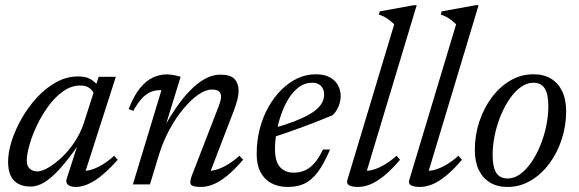

<svg xmlns="http://www.w3.org/2000/svg" viewBox="-20 -730 2292 760"><path d="M244 -22.5 296 -183.5H309Q271.5 -128 241.5 -90.8Q211.5 -53.5 186.8 -31.8Q162 -10 141.2 -0.8Q120.5 8.5 101 8.5Q74 8.5 54 -1.5Q34 -11.5 23 -33.2Q12 -55 12 -90Q12 -127.5 26.5 -172.8Q41 -218 66.8 -262.8Q92.5 -307.5 127.2 -345Q162 -382.5 203.2 -405Q244.5 -427.5 289 -427.5Q318 -427.5 336.8 -417.5Q355.5 -407.5 371 -387L351 -360Q347 -372 333.5 -381.8Q320 -391.5 298.5 -391.5Q262.5 -391.5 230.5 -369Q198.5 -346.5 172 -310.5Q145.5 -274.5 126.2 -233.8Q107 -193 96.5 -155.8Q86 -118.5 86 -94Q86 -72.5 98 -62Q110 -51.5 128.5 -51.5Q145 -51.5 170.5 -66Q196 -80.5 223.5 -106.2Q251 -132 274.8 -167.2Q298.5 -202.5 312 -243.5L370.5 -426H431H438.5L313 -35.5L304.5 -54.5Q321 -52 342.2 -58.5Q363.5 -65 386.8 -79.2Q410 -93.5 432 -113.5L446 -97.5Q392 -37.5 352.8 -13.8Q313.5 10 280 10Q258.5 10 248.8 1Q239 -8 244 -22.5Z M507.5 -291 489.5 -298.5Q510 -351.5 534.2 -381.2Q558.5 -411 585.5 -423.2Q612.5 -435.5 639.5 -435.5Q649 -435.5 658.2 -434.2Q667.5 -433 676.8 -431Q686 -429 695 -426L635 -231H632Q654 -270 679.2 -306.5Q704.5 -343 732.5 -371.8Q760.5 -400.5 790.5 -417.5Q820.5 -434.5 851.5 -434.5Q893 -434.5 908.8 -416.8Q924.5 -399 924.5 -370.5Q924.5 -354.5 919.5 -335Q914.5 -315.5 906 -293L807 -35.5L808 -54Q824.5 -54 844.5 -61Q864.5 -68 886 -81.5Q907.5 -95 927.5 -113.5L942.5 -98Q907.5 -57 877.8 -33.2Q848 -9.5 823 0.2Q798 10 775.5 10Q743 10 736 0.8Q729 -8.5 740 -36.5L845.5 -309Q849.5 -319.5 852.2 -329.5Q855 -339.5 855 -348Q855 -360.5 847 -368Q839 -375.5 818 -375.5Q794 -375.5 764.5 -355Q735 -334.5 705.2 -298.5Q675.5 -262.5 650.2 -215.8Q625 -169 609 -116.5L573.5 0H506L619 -373Q617 -373 615.2 -373Q613.5 -373 611.5 -373Q593.5 -373 576.5 -366Q559.5 -359 542.5 -341.2Q525.5 -323.5 507.5 -291Z M1216 -402.5Q1186.5 -402.5 1163 -385Q1139.5 -367.5 1121.8 -338.5Q1104 -309.5 1092.2 -274.8Q1080.5 -240 1074.5 -205Q1068.5 -170 1068.5 -141Q1068.5 -89.5 1089 -68Q1109.5 -46.5 1142.5 -46.5Q1165 -46.5 1184.8 -54.5Q1204.5 -62.5 1222.8 -82.2Q1241 -102 1258.5 -138H1286.5Q1262 -81 1237.8 -48.8Q1213.5 -16.5 1185.2 -3.2Q1157 10 1119.5 10Q1082 10 1054.2 -4.8Q1026.5 -19.5 1011.2 -48.5Q996 -77.5 996 -120Q996 -172.5 1008.2 -220Q1020.5 -267.5 1042.8 -306.8Q1065 -346 1094.2 -375Q1123.5 -404 1158 -420Q1192.5 -436 1229 -436Q1264 -436 1286 -423.8Q1308 -411.5 1318.2 -391.8Q1328.5 -372 1328.5 -349.5Q1328.5 -328 1319.2 -306.8Q1310 -285.5 1295.5 -273.5Q1266.5 -261.5 1237.5 -250Q1208.5 -238.5 1179.2 -227.8Q1150 -217 1120.8 -206.8Q1091.5 -196.5 1062 -187L1063.5 -223Q1111.5 -236.5 1146 -250Q1180.5 -263.5 1203.2 -276.5Q1226 -289.5 1239 -302.8Q1252 -316 1257.5 -329.2Q1263 -342.5 1263 -356Q1263 -370 1257.5 -380.2Q1252 -390.5 1241.8 -396.5Q1231.5 -402.5 1216 -402.5Z M1540.5 -634Q1531.5 -642.5 1523 -649.2Q1514.5 -656 1504.2 -661.8Q1494 -667.5 1479.5 -672.5L1483.5 -685L1618 -709.5H1629.5L1428 -40.5L1422 -54.5Q1438.5 -52.5 1459.8 -59Q1481 -65.5 1504.2 -79.5Q1527.5 -93.5 1549.5 -113.5L1563.5 -97.5Q1528.5 -56.5 1499 -33Q1469.5 -9.5 1444.8 0.2Q1420 10 1397.5 10Q1374 10 1362.2 3.5Q1350.5 -3 1355 -17.5Z M1785.5 -634Q1776.5 -642.5 1768 -649.2Q1759.5 -656 1749.2 -661.8Q1739 -667.5 1724.5 -672.5L1728.5 -685L1863 -709.5H1874.5L1673 -40.5L1667 -54.5Q1683.5 -52.5 1704.8 -59Q1726 -65.5 1749.2 -79.5Q1772.5 -93.5 1794.5 -113.5L1808.5 -97.5Q1773.5 -56.5 1744 -33Q1714.5 -9.5 1689.8 0.2Q1665 10 1642.5 10Q1619 10 1607.2 3.5Q1595.5 -3 1600 -17.5Z M2092 -436Q2132 -436 2160.8 -418.8Q2189.5 -401.5 2205.2 -369Q2221 -336.5 2221 -290Q2221 -231.5 2203.2 -177.8Q2185.5 -124 2154 -81.8Q2122.5 -39.5 2080.2 -14.8Q2038 10 1988.5 10Q1949 10 1920 -7.2Q1891 -24.5 1875.2 -57.2Q1859.5 -90 1859.5 -136Q1859.5 -194.5 1877.2 -248.2Q1895 -302 1926.5 -344.2Q1958 -386.5 2000.2 -411.2Q2042.5 -436 2092 -436ZM1989.5 -23.5Q2015 -23.5 2038.8 -40.5Q2062.5 -57.5 2082.8 -86.8Q2103 -116 2118.2 -153Q2133.5 -190 2142 -230.5Q2150.5 -271 2150.5 -310Q2150.5 -357.5 2136.2 -380Q2122 -402.5 2091 -402.5Q2065.5 -402.5 2041.8 -385.5Q2018 -368.5 1997.8 -339.2Q1977.5 -310 1962.2 -273Q1947 -236 1938.5 -195.5Q1930 -155 1930 -116Q1930 -69 1944.2 -46.2Q1958.5 -23.5 1989.5 -23.5Z"/></svg>

Font: Newsreader 16pt
Style: Italic
Weight: 400
Italic angle: -17°
Designer: Hugues Gentile
Foundry: Production Type
Version: Version 1.003